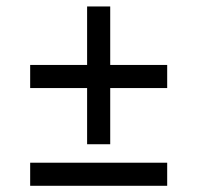

<svg xmlns="http://www.w3.org/2000/svg" viewBox="-20 -687 626 609"><path d="M75.7 -170.9H510.3V-97.7H75.7ZM75.7 -481H256.3V-666.5H329.6V-481H510.3V-407.7H329.6V-229.5H256.3V-407.7H75.7Z"/></svg>

Font: Andika New Basic
Style: Regular
Weight: 400
Designer: Victor Gaultney, Annie Olsen, Julie Remington, Don Collingsworth, Eric Hays
Foundry: SIL International
Version: Version 5.500; ttfautohint (v1.8.3)